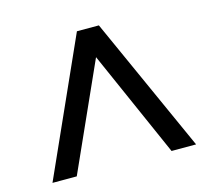

<svg xmlns="http://www.w3.org/2000/svg" viewBox="-82 -790 792 718"><g transform="rotate(-15 314.5 -431.0)"><path d="M316 -581 131 -169H37L272 -693H357L593 -169H498Z"/></g></svg>

Font: Poppins
Style: Regular
Weight: 400
Designer: Ninad Kale (Devanagari), Jonny Pinhorn (Latin)
Foundry: Indian Type Foundry
Version: Version 3.002 2017